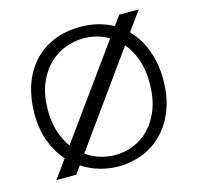

<svg xmlns="http://www.w3.org/2000/svg" viewBox="-103 -798 952 922"><g transform="rotate(-15 373.0 -337.0)"><path d="M595.2 -593.8Q642.6 -545.9 666.7 -479.2Q690.9 -412.6 690.9 -335Q690.9 -247.1 664.8 -181.6Q638.7 -116.2 595.2 -72.8Q551.8 -29.3 495.4 -7.6Q439 14.2 377.9 14.2Q330.1 14.2 283.9 0.7Q237.8 -12.7 196.8 -39.1L168.9 0H70.3L136.2 -91.3Q96.7 -134.8 73.7 -195.6Q50.8 -256.3 50.8 -335Q50.8 -408.7 71.5 -471.9Q92.3 -535.2 133.1 -581.8Q173.8 -628.4 233.9 -654.8Q293.9 -681.2 372.1 -681.2Q418.9 -681.2 459 -670.7Q499 -660.2 532.7 -641.6L567.4 -689.5H664.6ZM496.1 -590.8Q467.3 -607.9 435.5 -616Q403.8 -624 371.6 -624Q323.7 -624 278.1 -606.2Q232.4 -588.4 196.8 -552.5Q161.1 -516.6 139.4 -462.4Q117.7 -408.2 117.7 -335Q117.7 -274.4 132.8 -227.1Q147.9 -179.7 174.3 -144.5ZM623.5 -335Q623.5 -401.9 605.5 -452.9Q587.4 -503.9 556.6 -539.6L232.4 -88.4Q264.6 -65.4 301.5 -54.2Q338.4 -43 376.5 -43Q423.3 -43 467.8 -61Q512.2 -79.1 546.9 -115.2Q581.5 -151.4 602.5 -206.3Q623.5 -261.2 623.5 -335Z"/></g></svg>

Font: SaysetthaMai
Style: Regular
Weight: 400
Designer: John M. Durdin
Foundry: Lao Script for Windows
Version: Version 1.101